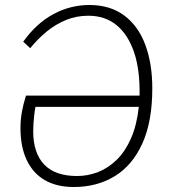

<svg xmlns="http://www.w3.org/2000/svg" viewBox="-20 -735 679 769"><path d="M276 14Q207 14 159.5 -13.5Q112 -41 87 -94Q62 -147 62 -222Q62 -255 67.5 -286Q73 -317 84 -352H539Q541 -456 516.5 -527Q492 -598 446 -635Q400 -672 334 -672Q286 -672 244.5 -655Q203 -638 167.5 -609Q132 -580 101 -542L73 -568Q126 -642 194 -678.5Q262 -715 338 -715Q421 -715 477.5 -673Q534 -631 562 -555.5Q590 -480 590 -381Q590 -248 550 -160Q510 -72 439 -29Q368 14 276 14ZM289 -30Q332 -30 373 -46Q414 -62 448 -95.5Q482 -129 505 -181.5Q528 -234 536 -307H122Q119 -291 117 -273.5Q115 -256 114 -239.5Q113 -223 113 -209Q113 -166 124 -132.5Q135 -99 157 -76Q179 -53 212 -41.5Q245 -30 289 -30Z"/></svg>

Font: Literata ExtraLight
Style: Italic
Weight: 250
Italic angle: -2°
Designer: Latin by Veronika Burian and Jose Scaglione. Greek by Irene Vlachou. Cyrillic by Vera Evstafieva
Foundry: TypeTogether
Version: Version 3.002